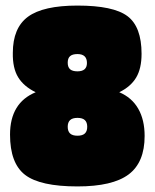

<svg xmlns="http://www.w3.org/2000/svg" viewBox="-20 -657 555 689"><path d="M499 -169Q499 -74 441.5 -31Q384 12 258 12Q124 12 70 -29.5Q16 -71 16 -174Q16 -231 39 -269Q62 -307 108 -326Q65 -347 45 -380Q25 -413 26 -467Q26 -557 80.5 -597Q135 -637 258 -637Q387 -637 437.5 -599Q488 -561 488 -464Q488 -411 468.5 -378.5Q449 -346 408 -326Q453 -307 476 -267Q499 -227 499 -169ZM292 -431Q292 -447 283.5 -455Q275 -463 258 -463Q240 -463 231.5 -455.5Q223 -448 223 -432Q223 -416 231.5 -408.5Q240 -401 258 -401Q275 -401 283.5 -408.5Q292 -416 292 -431ZM293 -202Q293 -218 284.5 -226Q276 -234 258 -234Q240 -234 231.5 -226Q223 -218 223 -202Q223 -186 231.5 -178Q240 -170 258 -170Q276 -170 284.5 -178Q293 -186 293 -202Z"/></svg>

Font: Blinker Black
Style: Regular
Weight: 900
Designer: Juergen Huber
Foundry: supertype
Version: Version 1.017;hotconv 1.0.117;makeotfexe 2.5.65602